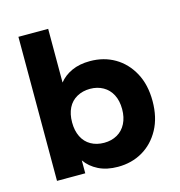

<svg xmlns="http://www.w3.org/2000/svg" viewBox="-102 -759 806 860"><g transform="rotate(-15 301.0 -329.0)"><path d="M341 10Q289 10 251 -9Q213 -28 191 -60V0H60V-668H198V-419Q220 -447 256 -463.5Q292 -480 341 -480Q405 -480 455.5 -450.5Q506 -421 536 -366Q566 -311 566 -235Q566 -159 536 -104Q506 -49 455.5 -19.5Q405 10 341 10ZM309 -110Q343 -110 369.5 -125Q396 -140 410.5 -168.5Q425 -197 425 -235Q425 -274 410.5 -302Q396 -330 369.5 -345Q343 -360 309 -360Q275 -360 248 -345Q221 -330 207 -302Q193 -274 193 -235Q193 -197 207 -168.5Q221 -140 247.5 -125Q274 -110 309 -110Z"/></g></svg>

Font: Gantari
Style: Bold
Weight: 700
Designer: Anugrah Pasau
Foundry: Lafontype
Version: Version 1.000; ttfautohint (v1.6)